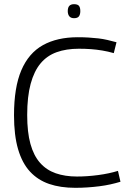

<svg xmlns="http://www.w3.org/2000/svg" viewBox="-20 -888 626 918"><path d="M47 -337Q47 -470 82 -552Q117 -634 185 -672Q253 -710 352 -710Q380 -710 404 -708.5Q428 -707 450 -704.5Q472 -702 493.5 -697Q515 -692 537 -686L524 -634Q496 -642 469 -646.5Q442 -651 415 -653Q388 -655 357 -655Q297 -655 251 -638.5Q205 -622 174 -585Q143 -548 126.5 -487Q110 -426 110 -338Q110 -256 125.5 -200Q141 -144 171.5 -109.5Q202 -75 246.5 -59.5Q291 -44 348 -44Q397 -44 449.5 -51Q502 -58 544 -71L556 -19Q533 -12 508 -6.5Q483 -1 455.5 2.5Q428 6 399 8Q370 10 340 10Q269 10 215 -8.5Q161 -27 123.5 -67.5Q86 -108 66.5 -174.5Q47 -241 47 -337ZM334 -801Q319 -801 311.5 -810Q304 -819 304 -835Q304 -852 311.5 -860Q319 -868 334 -868Q351 -868 357.5 -860Q364 -852 364 -835Q364 -819 357.5 -810Q351 -801 334 -801Z"/></svg>

Font: Georama ExtraCondensed Thin Light
Style: Regular
Weight: 300
Version: Version 1.001